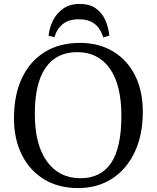

<svg xmlns="http://www.w3.org/2000/svg" viewBox="-20 -942 797 976"><path d="M377 14Q278 14 205 -30Q132 -74 91.5 -154Q51 -234 51 -341Q51 -459 91.5 -545Q132 -631 207.5 -677.5Q283 -724 386 -724Q483 -724 555 -680.5Q627 -637 666.5 -558.5Q706 -480 706 -373Q706 -257 665 -169.5Q624 -82 550 -34Q476 14 377 14ZM389 -36Q493 -36 545 -114Q597 -192 597 -353Q597 -511 538 -594Q479 -677 372 -677Q268 -677 212.5 -598.5Q157 -520 157 -363Q157 -206 219 -121Q281 -36 389 -36ZM385 -922Q434 -922 465.5 -900.5Q497 -879 514 -842.5Q531 -806 536 -761L505 -752Q490 -799 460 -821.5Q430 -844 380 -844Q329 -844 298.5 -819Q268 -794 257 -753L227 -760Q231 -801 249.5 -838Q268 -875 301.5 -898.5Q335 -922 385 -922Z"/></svg>

Font: Literata 36pt
Style: Regular
Weight: 400
Designer: Latin by Veronika Burian and Jose Scaglione. Greek by Irene Vlachou. Cyrillic by Vera Evstafieva.
Foundry: TypeTogether
Version: Version 3.002